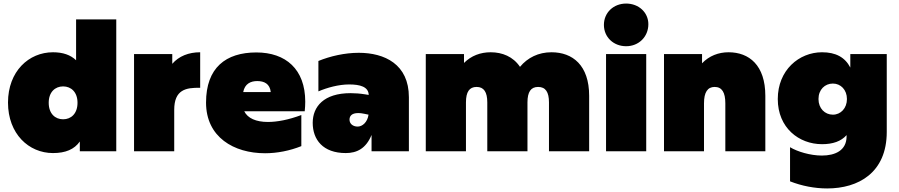

<svg xmlns="http://www.w3.org/2000/svg" viewBox="-20 -851 5058 1080"><path d="M278 10C349 10 398 -11 429 -55V0H634V-742H408V-512C377 -542 334 -557 278 -557C142 -557 25 -450 25 -274C25 -98 142 10 278 10ZM335 -180C290 -180 254 -212 254 -273C254 -333 290 -365 335 -365C380 -365 416 -333 416 -273C416 -212 380 -180 335 -180Z M734 0H960V-233C960 -346 1025 -359 1106 -357V-557C1041 -557 986 -535 949 -492V-547H734Z M1471 11C1539 11 1610 -3 1675 -29V-204C1603 -177 1539 -165 1487 -165C1420 -165 1373 -186 1354 -225H1694C1696 -244 1697 -262 1697 -279C1697 -462 1587 -556 1422 -556C1250 -556 1139 -470 1139 -274C1139 -79 1296 11 1471 11ZM1503 -333H1348C1357 -380 1390 -395 1427 -395C1466 -395 1498 -380 1503 -333Z M2070 0H2280V-304C2280 -490 2143 -554 1998 -554C1919 -554 1837 -535 1771 -508V-337C1820 -358 1885 -376 1944 -376C2005 -376 2053 -363 2054 -317L2036 -320C2005 -325 1977 -327 1952 -327C1801 -327 1739 -251 1739 -160C1739 -66 1796 10 1925 10C1988 10 2039 -16 2070 -92ZM1946 -178C1946 -198 1958 -215 1995 -215C2004 -215 2016 -214 2029 -211L2053 -206C2047 -163 2018 -139 1992 -139C1965 -139 1946 -155 1946 -178Z M3082 -557C3009 -557 2948 -527 2905 -475C2866 -533 2805 -557 2740 -557C2683 -557 2631 -538 2590 -497V-547H2375V0H2601V-275C2601 -334 2620 -362 2661 -362C2702 -362 2721 -333 2721 -275V0H2947V-275C2947 -334 2966 -362 3007 -362C3049 -362 3068 -333 3068 -275V0H3294V-312C3294 -484 3201 -557 3082 -557Z M3389 0H3615V-547H3389ZM3502 -591C3573 -591 3627 -644 3627 -715C3627 -781 3573 -831 3502 -831C3431 -831 3377 -780 3377 -711C3377 -642 3431 -591 3502 -591Z M4078 -557C4022 -557 3969 -537 3929 -495V-547H3715V0H3940V-270C3940 -332 3960 -362 4000 -362C4041 -362 4060 -331 4060 -270V0H4285V-312C4285 -484 4194 -557 4078 -557Z M4424 -23V169C4490 195 4563 209 4633 209C4808 209 4968 121 4968 -109V-547H4763V-471C4733 -529 4681 -557 4604 -557C4474 -557 4355 -456 4355 -294C4355 -132 4474 -40 4604 -40C4665 -40 4711 -56 4742 -91V-84C4742 -4 4677 24 4603 24C4538 24 4465 2 4424 -23ZM4665 -206C4620 -206 4584 -241 4584 -294C4584 -347 4620 -381 4665 -381C4709 -381 4744 -346 4744 -294C4744 -242 4709 -206 4665 -206Z"/></svg>

Font: Chess Sans Black
Style: Regular
Weight: 900
Designer: Wolf Bōese
Foundry: Wolf Bōese
Version: Version 7.223;Glyphs 3.3 (3306)